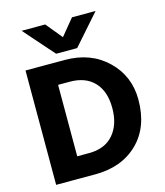

<svg xmlns="http://www.w3.org/2000/svg" viewBox="-129 -996 941 1093"><g transform="rotate(-15 341.5 -449.0)"><path d="M382 -721H258L102 -898H241L320 -802L399 -898H538ZM292 -547H223V-126H293Q386 -126 436.5 -184Q487 -242 487 -340Q487 -438 436 -492.5Q385 -547 292 -547ZM295 0H65V-674H297Q449 -674 546 -580.5Q643 -487 643 -348Q643 -186 547.5 -93Q452 0 295 0Z"/></g></svg>

Font: Hind Colombo
Style: Bold
Weight: 700
Designer: Jyotish Sonowal, Aditi Pimprikar
Foundry: Indian Type Foundry
Version: Version 1.000;PS 1.0;hotconv 1.0.86;makeotf.lib2.5.63406; tt